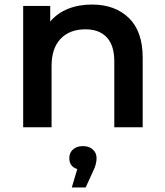

<svg xmlns="http://www.w3.org/2000/svg" viewBox="-20 -560 725 845"><path d="M608 -306V0H483V-290Q483 -360 450 -395.5Q417 -431 356 -431Q287 -431 247 -389.5Q207 -348 207 -270V0H82V-534H201V-465Q232 -502 279 -521Q326 -540 385 -540Q486 -540 547 -481Q608 -422 608 -306ZM405 136Q405 164 389 195L357 265H296L320 184Q285 173 285 136Q285 112 301.5 97.5Q318 83 345 83Q372 83 388.5 98Q405 113 405 136Z"/></svg>

Font: APTA Sans SemiBold
Style: Bold
Weight: 600
Version: Version 7.200